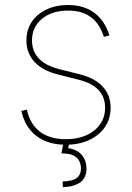

<svg xmlns="http://www.w3.org/2000/svg" viewBox="-20 -574 533 777"><path d="M422.9 -430.7 400.4 -424.8Q383.8 -478 347.9 -504.6Q312 -531.2 255.9 -531.2Q190.4 -531.2 149.9 -498Q109.4 -464.8 109.4 -410.2Q109.4 -367.7 136.5 -338.1Q163.6 -308.6 218.8 -294.4L304.7 -272.9Q364.3 -257.8 396 -223.1Q427.7 -188.5 427.7 -137.7Q427.7 -93.3 404.5 -59.6Q381.3 -25.9 340.3 -7.1Q299.3 11.7 246.1 11.7Q173.3 11.7 127 -24.2Q80.6 -60.1 66.4 -125L88.9 -130.4Q101.1 -72.3 141.1 -41.5Q181.2 -10.7 246.1 -10.7Q316.9 -10.7 361.1 -45.9Q405.3 -81.1 405.3 -137.7Q405.3 -224.6 299.8 -251L214.8 -272.5Q151.9 -288.1 119.4 -323.7Q86.9 -359.4 86.9 -410.2Q86.9 -453.1 108.4 -485.4Q129.9 -517.6 168 -535.6Q206.1 -553.7 255.9 -553.7Q318.8 -553.7 361.1 -522.7Q403.3 -491.7 422.9 -430.7ZM238.3 -2.9H261.7L255.9 25.4Q292.5 31.2 311 53.2Q329.6 75.2 330.1 108.4Q329.6 145.5 305.4 163.6Q281.2 181.6 234.4 183.6L233.4 160.2Q273.4 159.2 290.3 146.5Q307.1 133.8 307.6 108.4Q307.1 77.1 287.4 61.5Q267.6 45.9 228.5 46.9Z"/></svg>

Font: Inter Tight Thin
Style: Regular
Weight: 250
Designer: Rasmus Andersson
Foundry: rsms
Version: Version 3.004